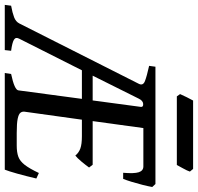

<svg xmlns="http://www.w3.org/2000/svg" viewBox="-50 -776 809 784"><g transform="rotate(90 354.0 -384.5)"><path d="M691.4 -128.9Q681.6 -86.9 671.4 -50.5Q661.1 -14.2 655.3 0H260.7L264.6 -25.9Q329.6 -39.6 331.5 -55.7L366.2 -314.9H249.5L120.6 -59.1Q112.8 -44.9 124.5 -37.6Q136.2 -30.3 169.9 -25.9L167 0H-17.6L-14.2 -25.9Q15.1 -31.2 33 -38.1Q50.8 -44.9 58.1 -59.1L305.2 -548.3Q313 -564.9 293.2 -572.5Q273.4 -580.1 231.4 -589.4L234.9 -615.2H713.9L726.1 -602.1Q723.1 -585.4 717.3 -562.3Q711.4 -539.1 704.8 -517.6Q698.2 -496.1 692.9 -483.4H668Q671.9 -528.3 665.8 -547.1Q659.7 -565.9 642.1 -565.9H485.4L457 -358.9H635.3L646.5 -344.2Q636.7 -330.6 622.3 -313.2Q607.9 -295.9 597.7 -288.1Q586.4 -302.2 568.8 -308.6Q551.3 -314.9 519 -314.9H451.2L418.5 -80.1Q417.5 -70.8 423.1 -63.7Q428.7 -56.6 447.5 -52.7Q466.3 -48.8 505.9 -48.8H557.1Q584.5 -48.8 602.5 -55.4Q620.6 -62 635.7 -81.5Q650.9 -101.1 668.9 -139.2ZM372.6 -358.9 398.9 -555.2Q400.4 -565.9 387 -565.2Q373.5 -564.5 365.2 -546.9L271.5 -358.9ZM663.1 -755.9Q659.7 -745.1 650.1 -728Q640.6 -710.9 636.2 -702.6H356L346.7 -715.8Q350.6 -725.6 359.1 -742.4Q367.7 -759.3 373 -769H652.3Z"/></g></svg>

Font: Gentium Book Plus
Style: Italic
Weight: 400
Italic angle: -8°
Designer: Victor Gaultney, Annie Olsen, Iska Routamaa, Becca Hirsbrunner
Foundry: SIL International
Version: Version 6.101